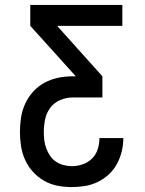

<svg xmlns="http://www.w3.org/2000/svg" viewBox="-20 -550 590 780"><path d="M272 210Q242 210 213.5 204.5Q185 199 159.5 184.5Q134 170 114 148Q94 126 82 99.5Q70 73 65.5 44Q61 15 61 -14Q61 -43 65.5 -72.5Q70 -102 82.5 -129Q95 -156 115 -178Q135 -200 161 -214Q187 -228 216 -234Q245 -240 275 -240H288L103 -445V-530H477V-445H212L396 -240V-154H275Q249 -154 224.5 -143.5Q200 -133 184.5 -112.5Q169 -92 163.5 -66Q158 -40 158 -14Q158 3 160 20Q162 37 168 53Q174 69 183.5 83Q193 97 207 106.5Q221 116 238 120.5Q255 125 272 125Q294 125 316 117.5Q338 110 354 94Q370 78 377 56Q384 34 384 11H481Q481 39 474.5 65.5Q468 92 455 116Q442 140 422 158.5Q402 177 377.5 189Q353 201 326 205.5Q299 210 272 210Z"/></svg>

Font: Lode Dark
Style: Bold
Weight: 700
Monospace: yes
Designer: Belleve Invis
Foundry: Belleve Invis
Version: Version 29.2.0; ttfautohint (v1.8.3)